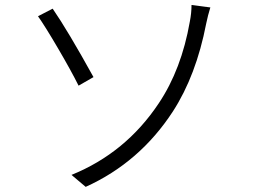

<svg xmlns="http://www.w3.org/2000/svg" viewBox="-20 -726 1017 767"><path d="M265.6 -27.3Q482.4 -115.2 614.3 -313.5Q705.1 -449.2 738.3 -639.6Q745.1 -673.8 745.1 -706.1L820.3 -696.3Q810.5 -665 803.7 -631.8Q763.7 -424.8 670.9 -281.2Q538.1 -77.1 322.3 20.5ZM131.8 -661.1 190.4 -691.4Q251 -603.5 353.5 -418L293.9 -383.8Q263.7 -444.3 211.9 -532.7Q160.2 -621.1 131.8 -661.1Z"/></svg>

Font: Min Sans Light
Style: Regular
Weight: 300
Designer: Jinseong-Kim, NotoSansCJK, Nunito
Foundry: Jinseong-Kim
Version: Version 1.400;Glyphs 3.1.2 (3151)